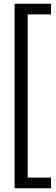

<svg xmlns="http://www.w3.org/2000/svg" viewBox="-20 -760 298 1027"><path d="M58 247V-740H253V-683H128V190H253V247Z"/></svg>

Font: Hanken Grotesk
Style: Regular
Weight: 400
Designer: Alfredo Marco Pradil
Foundry: Hanken Design Co.
Version: Version 3.013